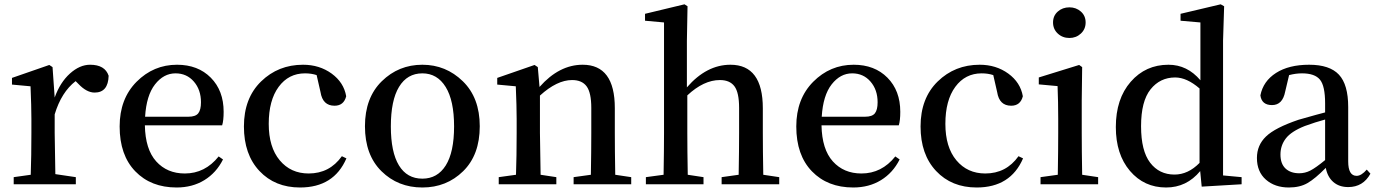

<svg xmlns="http://www.w3.org/2000/svg" viewBox="-20 -834 6229 869"><path d="M217.8 -530.3 227.5 -392.6Q252 -460.9 296.4 -501Q340.8 -541 387.7 -541Q455.1 -541 471.7 -491.2Q469.7 -415 408.2 -415Q372.1 -415 335 -454.1L322.3 -466.8Q257.8 -417 227.5 -316.4V-232.4Q227.5 -212.9 230.5 -45.9L323.2 -32.2V0H42V-32.2L119.1 -43Q122.1 -127.9 122.1 -232.4V-295.9Q122.1 -351.6 118.2 -443.4L34.2 -451.2V-481.4L203.1 -540Z M636.7 -305.7H833Q865.2 -305.7 877.4 -321.3Q889.6 -336.9 889.6 -371.1Q889.6 -427.7 857.4 -464.8Q825.2 -502 774.4 -502Q720.7 -502 681.6 -452.1Q642.6 -402.3 636.7 -305.7ZM985.4 -266.6H635.7Q637.7 -158.2 687 -103.5Q736.3 -48.8 816.4 -48.8Q908.2 -48.8 969.7 -126L989.3 -112.3Q959 -51.8 904.8 -18.6Q850.6 14.6 779.3 14.6Q663.1 14.6 592.3 -58.6Q521.5 -131.8 521.5 -261.7Q521.5 -386.7 598.1 -463.9Q674.8 -541 781.2 -541Q876 -541 934.1 -482.4Q992.2 -423.8 992.2 -328.1Q992.2 -288.1 985.4 -266.6Z M1527.3 -127 1547.9 -117.2Q1491.2 14.6 1337.9 14.6Q1224.6 14.6 1154.3 -60.1Q1084 -134.8 1084 -261.7Q1084 -389.6 1161.6 -465.3Q1239.3 -541 1351.6 -541Q1425.8 -541 1481 -501Q1536.1 -460.9 1546.9 -398.4Q1536.1 -355.5 1494.1 -355.5Q1440.4 -355.5 1430.7 -417L1413.1 -494.1Q1389.6 -502 1360.4 -502Q1286.1 -502 1241.2 -440.9Q1196.3 -379.9 1196.3 -273.4Q1196.3 -168 1246.1 -108.4Q1295.9 -48.8 1377 -48.8Q1471.7 -48.8 1527.3 -127Z M1891.6 14.6Q1781.2 14.6 1706.5 -59.1Q1631.8 -132.8 1631.8 -262.7Q1631.8 -391.6 1708 -466.3Q1784.2 -541 1891.6 -541Q1998 -541 2074.7 -466.3Q2151.4 -391.6 2151.4 -262.7Q2151.4 -132.8 2076.2 -59.1Q2001 14.6 1891.6 14.6ZM1891.6 -25.4Q1960 -25.4 1997.6 -85.4Q2035.2 -145.5 2035.2 -261.7Q2035.2 -378.9 1997.1 -440.4Q1959 -502 1891.6 -502Q1823.2 -502 1786.1 -440.9Q1749 -379.9 1749 -261.7Q1749 -145.5 1785.6 -85.4Q1822.3 -25.4 1891.6 -25.4Z M2764.6 -43 2836.9 -32.2V0H2576.2V-32.2L2654.3 -43Q2656.2 -154.3 2656.2 -232.4V-345.7Q2656.2 -414.1 2635.3 -442.9Q2614.3 -471.7 2569.3 -471.7Q2501 -471.7 2423.8 -401.4V-232.4Q2423.8 -210 2426.8 -43L2498 -32.2V0H2237.3V-32.2L2315.4 -43Q2318.4 -127.9 2318.4 -232.4V-295.9Q2318.4 -351.6 2314.5 -443.4L2230.5 -451.2V-481.4L2399.4 -540L2414.1 -530.3L2421.9 -440.4Q2510.7 -541 2617.2 -541Q2762.7 -541 2762.7 -344.7V-232.4Q2762.7 -154.3 2764.6 -43Z M3434.6 -43 3506.8 -32.2V0H3246.1V-32.2L3323.2 -43Q3325.2 -154.3 3325.2 -232.4V-345.7Q3325.2 -415 3304.2 -443.4Q3283.2 -471.7 3238.3 -471.7Q3165 -471.7 3090.8 -402.3V-232.4Q3090.8 -154.3 3092.8 -43L3164.1 -32.2V0H2903.3V-32.2L2983.4 -43Q2985.4 -156.2 2985.4 -232.4V-732.4L2899.4 -740.2V-771.5L3078.1 -814.5L3091.8 -805.7L3088.9 -649.4V-438.5Q3177.7 -541 3286.1 -541Q3432.6 -541 3432.6 -343.8V-232.4Q3432.6 -154.3 3434.6 -43Z M3699.2 -305.7H3895.5Q3927.7 -305.7 3939.9 -321.3Q3952.1 -336.9 3952.1 -371.1Q3952.1 -427.7 3919.9 -464.8Q3887.7 -502 3836.9 -502Q3783.2 -502 3744.1 -452.1Q3705.1 -402.3 3699.2 -305.7ZM4047.9 -266.6H3698.2Q3700.2 -158.2 3749.5 -103.5Q3798.8 -48.8 3878.9 -48.8Q3970.7 -48.8 4032.2 -126L4051.8 -112.3Q4021.5 -51.8 3967.3 -18.6Q3913.1 14.6 3841.8 14.6Q3725.6 14.6 3654.8 -58.6Q3584 -131.8 3584 -261.7Q3584 -386.7 3660.6 -463.9Q3737.3 -541 3843.8 -541Q3938.5 -541 3996.6 -482.4Q4054.7 -423.8 4054.7 -328.1Q4054.7 -288.1 4047.9 -266.6Z M4589.8 -127 4610.4 -117.2Q4553.7 14.6 4400.4 14.6Q4287.1 14.6 4216.8 -60.1Q4146.5 -134.8 4146.5 -261.7Q4146.5 -389.6 4224.1 -465.3Q4301.8 -541 4414.1 -541Q4488.3 -541 4543.5 -501Q4598.6 -460.9 4609.4 -398.4Q4598.6 -355.5 4556.6 -355.5Q4502.9 -355.5 4493.2 -417L4475.6 -494.1Q4452.1 -502 4422.9 -502Q4348.6 -502 4303.7 -440.9Q4258.8 -379.9 4258.8 -273.4Q4258.8 -168 4308.6 -108.4Q4358.4 -48.8 4439.5 -48.8Q4534.2 -48.8 4589.8 -127Z M4820.3 -662.1Q4789.1 -662.1 4767.6 -682.1Q4746.1 -702.1 4746.1 -732.4Q4746.1 -762.7 4767.6 -781.7Q4789.1 -800.8 4820.3 -800.8Q4850.6 -800.8 4872.1 -781.7Q4893.6 -762.7 4893.6 -732.4Q4893.6 -702.1 4872.1 -682.1Q4850.6 -662.1 4820.3 -662.1ZM4877.9 -43 4950.2 -32.2V0H4689.5V-32.2L4767.6 -43Q4769.5 -156.2 4769.5 -232.4V-295.9Q4769.5 -373 4766.6 -444.3L4681.6 -452.1V-483.4L4864.3 -540L4877.9 -530.3L4876 -380.9V-232.4Q4876 -154.3 4877.9 -43Z M5409.2 -96.7V-433.6Q5351.6 -483.4 5298.8 -483.4Q5230.5 -483.4 5187.5 -429.7Q5144.5 -376 5144.5 -262.7Q5144.5 -151.4 5185.5 -97.7Q5226.6 -43.9 5295.9 -43.9Q5357.4 -43.9 5409.2 -96.7ZM5515.6 -40 5599.6 -32.2V0L5418.9 10.7L5412.1 -59.6Q5350.6 14.6 5257.8 14.6Q5158.2 14.6 5094.2 -60.5Q5030.3 -135.7 5030.3 -258.8Q5030.3 -386.7 5097.7 -463.9Q5165 -541 5268.6 -541Q5353.5 -541 5413.1 -470.7V-732.4L5323.2 -740.2V-771.5L5504.9 -814.5L5520.5 -805.7L5515.6 -650.4Z M5977.5 -109.4V-293Q5933.6 -281.2 5885.7 -263.7Q5824.2 -239.3 5799.8 -207.5Q5775.4 -175.8 5775.4 -134.8Q5775.4 -92.8 5798.3 -71.3Q5821.3 -49.8 5860.4 -49.8Q5886.7 -49.8 5910.6 -62Q5934.6 -74.2 5977.5 -109.4ZM6166 -66.4 6182.6 -47.9Q6149.4 12.7 6082 12.7Q6041 12.7 6014.6 -10.3Q5988.3 -33.2 5980.5 -74.2Q5932.6 -25.4 5897.9 -5.4Q5863.3 14.6 5813.5 14.6Q5750 14.6 5709.5 -21Q5668.9 -56.6 5668.9 -119.1Q5668.9 -176.8 5710 -216.3Q5751 -255.9 5857.4 -292Q5957 -320.3 5977.5 -325.2V-366.2Q5977.5 -445.3 5954.1 -473.6Q5930.7 -502 5873 -502Q5844.7 -502 5814.5 -494.1L5796.9 -419.9Q5785.2 -358.4 5737.3 -358.4Q5690.4 -358.4 5684.6 -402.3Q5697.3 -466.8 5755.4 -503.9Q5813.5 -541 5905.3 -541Q5998 -541 6040 -496.1Q6082 -451.2 6082 -349.6V-103.5Q6082 -38.1 6120.1 -38.1Q6141.6 -38.1 6166 -66.4Z"/></svg>

Font: Bpmf Zihi Serif SemiBold
Style: SemiBold
Weight: 600
Foundry: But Ko
Version: Version 1.320